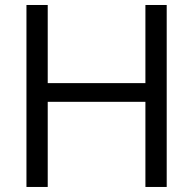

<svg xmlns="http://www.w3.org/2000/svg" viewBox="-20 -742 767 762"><path d="M641.6 0H557.1V-337.9H169.4V0H85V-722.2H169.4V-412.1H557.1V-722.2H641.6Z"/></svg>

Font: Oxygen-Regular
Style: Regular
Weight: 400
Designer: Vernon Adams
Foundry: Vernon Adams
Version: Version Release 0.2.3 webfont; ttfautohint (v0.93.3-1d66) -l